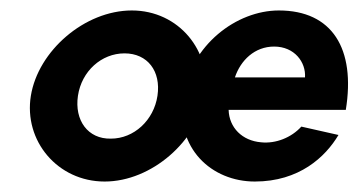

<svg xmlns="http://www.w3.org/2000/svg" viewBox="-20 -341 685 367"><path d="M39 -158C25 -72 90 6 180 6C270 6 358 -72 372 -158C385 -243 322 -321 232 -321C142 -321 53 -244 39 -158ZM129 -158C136 -205 174 -239 218 -239C262 -239 288 -205 281 -158C274 -111 236 -76 192 -76C148 -75 122 -111 129 -158ZM330 -158C314 -57 385 6 467 6C552 6 602 -41 627 -83L556 -99C537 -78 507 -66 479 -69C443 -72 418 -97 417 -131H641C660 -248 615 -321 513 -321C432 -321 345 -255 330 -158ZM429 -193C440 -226 467 -252 504 -252C543 -252 565 -222 563 -193Z"/></svg>

Font: Rabbid Highway Sign II Hop
Style: Obl
Weight: 400
Foundry: Cannot Into Space Fonts
Version: Version 0.277